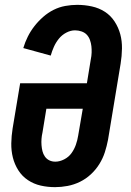

<svg xmlns="http://www.w3.org/2000/svg" viewBox="-20 -763 540 791"><path d="M207 8Q176 8 147.5 1.5Q119 -5 95 -21Q71 -37 55.5 -61.5Q40 -86 33 -114Q26 -142 26.5 -172.5Q27 -203 32 -234L63 -420H338L354 -518Q357 -532 357.5 -546Q358 -560 356.5 -573Q355 -586 350.5 -598.5Q346 -611 337.5 -620Q329 -629 316 -633.5Q303 -638 289 -638Q271 -638 253 -628.5Q235 -619 222.5 -603.5Q210 -588 202 -570Q194 -552 189 -534L76 -565Q83 -589 94.5 -612Q106 -635 122 -655.5Q138 -676 158 -693.5Q178 -711 201 -722.5Q224 -734 249 -738.5Q274 -743 298 -743Q329 -743 358.5 -736.5Q388 -730 412 -714.5Q436 -699 452 -674.5Q468 -650 475.5 -622Q483 -594 482.5 -563Q482 -532 477 -501L425 -187Q420 -161 412 -136Q404 -111 389.5 -87.5Q375 -64 354.5 -45Q334 -26 309.5 -14Q285 -2 258.5 3Q232 8 207 8ZM208 -97Q226 -97 244.5 -106.5Q263 -116 274.5 -132Q286 -148 292.5 -166.5Q299 -185 302 -204L321 -315H171L155 -217Q152 -204 151 -191Q150 -178 151 -165Q152 -152 155 -140Q158 -128 165 -118Q172 -108 183 -102.5Q194 -97 208 -97Z"/></svg>

Font: Iosevka Term Curly Extrabold
Style: Italic
Weight: 800
Italic angle: -9°
Designer: Belleve Invis
Foundry: Belleve Invis
Version: Version 32.3.0